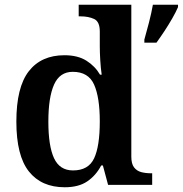

<svg xmlns="http://www.w3.org/2000/svg" viewBox="-20 -780 771 810"><path d="M253 10Q155 10 102 -56.5Q49 -123 49 -267Q49 -412 101.5 -479.5Q154 -547 252 -547Q308 -547 344.5 -524Q381 -501 402 -465H409Q405 -492 403 -525.5Q401 -559 401 -583V-647Q401 -689 377 -700Q353 -711 320 -711H312V-760H534V-119Q534 -89 545.5 -74Q557 -59 575.5 -54Q594 -49 617 -49H622V0H436L414 -82H407Q385 -40 348.5 -15Q312 10 253 10ZM288 -61Q353 -61 377 -112Q401 -163 401 -268Q401 -369 377 -423Q353 -477 287 -477Q232 -477 208 -423Q184 -369 184 -267Q184 -164 208 -112.5Q232 -61 288 -61ZM589 -613Q598 -644 608.5 -685Q619 -726 625 -760H731V-750Q722 -729 706.5 -702Q691 -675 673.5 -648.5Q656 -622 640 -600H589Z"/></svg>

Font: Noto Naskh Arabic SemiBold
Style: Regular
Weight: 600
Designer: Monotype Design Team, David Williams, Mohamad Dakak and Nizar Qandah
Foundry: Monotype Imaging Inc.
Version: Version 2.016